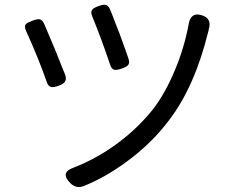

<svg xmlns="http://www.w3.org/2000/svg" viewBox="-20 -756 942 795"><path d="M271 2Q227 -42 285 -62Q378 -98 463 -160Q549 -223 613 -303Q664 -369 704 -465Q743 -558 761 -655Q769 -707 815 -693Q859 -680 844 -633Q844 -632 843.5 -629Q843 -626 842 -624Q786 -396 679 -257Q606 -160 501 -84Q415 -21 325 15Q295 26 271 2ZM191 -396Q179 -399 173 -418Q141 -511 88 -628Q79 -647 87 -656Q92 -662 116 -671Q135 -678 145 -676Q156 -673 163 -657Q175 -629 207 -553Q216 -529 235 -483Q245 -457 250 -446Q256 -428 249 -418Q243 -408 223 -401Q201 -393 191 -396ZM453 -467Q442 -470 436 -488Q399 -598 362 -688Q354 -706 362 -716Q368 -724 389 -731Q408 -738 417 -736Q428 -734 435 -718.5Q442 -703 458 -660Q469 -632 475 -617Q477 -611 481 -600Q504 -538 512 -513Q518 -495 510 -486Q504 -479 484 -472Q463 -465 453 -467Z"/></svg>

Font: GenSenRounded TW R
Style: Regular
Weight: 400
Version: Version 1.501;PS 1;hotconv 16.6.51;makeotf.lib2.5.65220